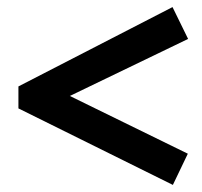

<svg xmlns="http://www.w3.org/2000/svg" viewBox="-20 -522 570 542"><path d="M468 0 32 -216V-278L467 -502L511 -412.1L177.2 -251.1L510.2 -88.1Z"/></svg>

Font: Faustina Light
Style: Regular
Weight: 300
Designer: Alfonso Garcia
Foundry: http://www.omnibus-type.com
Version: Version 1.200